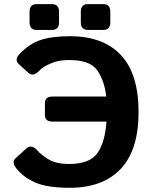

<svg xmlns="http://www.w3.org/2000/svg" viewBox="-20 -892 732 929"><path d="M157.2 -747.1Q123 -747.1 123 -783.7V-835.4Q123 -872.1 157.2 -872.1H231.4Q265.6 -872.1 265.6 -835.4V-783.7Q265.6 -747.1 231.4 -747.1ZM405.3 -747.1Q371.1 -747.1 371.1 -783.7V-835.4Q371.1 -872.1 405.3 -872.1H479.5Q513.7 -872.1 513.7 -835.4V-783.7Q513.7 -747.1 479.5 -747.1ZM58.1 -78.6Q34.7 -108.4 56.2 -127.4L108.4 -174.3Q132.8 -195.8 161.6 -163.1Q179.2 -142.6 215.6 -120.6Q252 -98.6 313.5 -98.6Q416 -98.6 452.4 -152.8Q488.8 -207 495.1 -303.7H233.9Q197.3 -303.7 197.3 -335.4V-393.1Q197.3 -424.8 233.9 -424.8H494.1Q485.4 -501.5 450.7 -551.5Q416 -601.6 313.5 -601.6Q263.7 -601.6 225.6 -585.2Q187.5 -568.8 169.9 -549.8Q140.6 -518.1 116.2 -540.5L71.8 -581.1Q47.9 -602.5 74.2 -630.4Q121.1 -679.7 175.8 -698.2Q230.5 -716.8 318.4 -716.8Q479.5 -716.8 564.9 -625.7Q650.4 -534.7 650.4 -350.1Q650.4 -165.5 563.7 -74.5Q477.1 16.6 318.4 16.6Q209 16.6 150.9 -8.8Q92.8 -34.2 58.1 -78.6Z"/></svg>

Font: Istok
Style: Bold
Weight: 700
Designer: Andrey V. Panov
Foundry: Andrey V. Panov
Version: Version 1.0.1